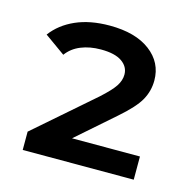

<svg xmlns="http://www.w3.org/2000/svg" viewBox="-72 -822 574 568"><g transform="rotate(15 215.0 -538.0)"><path d="M384 -398V-327H44V-383L223 -539Q254 -567 265.5 -584.5Q277 -602 277 -620Q277 -644 255.5 -659Q234 -674 191 -674Q157 -674 130 -663Q103 -652 87 -630L24 -675Q50 -710 94 -729.5Q138 -749 198 -749Q277 -749 322 -715Q367 -681 367 -626Q367 -594 351.5 -566Q336 -538 290 -498L176 -398Z"/></g></svg>

Font: Montserrat Alternates SemiBold
Style: Regular
Weight: 600
Designer: Julieta Ulanovsky
Foundry: Julieta Ulanovsky
Version: Version 7.200